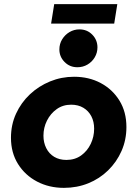

<svg xmlns="http://www.w3.org/2000/svg" viewBox="-20 -896 663 928"><path d="M289 12Q217 12 159 -18.5Q101 -49 67 -103.5Q33 -158 33 -230Q33 -293 57.5 -346.5Q82 -400 124.5 -440Q167 -480 222 -502.5Q277 -525 338 -525Q410 -525 467 -494.5Q524 -464 557.5 -409.5Q591 -355 591 -282Q591 -220 567.5 -166.5Q544 -113 502.5 -72.5Q461 -32 406.5 -10Q352 12 289 12ZM301 -123Q342 -123 372 -144.5Q402 -166 418.5 -200.5Q435 -235 435 -274Q435 -308 421.5 -334Q408 -360 383 -375Q358 -390 324 -390Q284 -390 254 -368.5Q224 -347 207 -313Q190 -279 190 -240Q190 -207 203.5 -180Q217 -153 242 -138Q267 -123 301 -123ZM354 -571Q317 -571 292 -596.5Q267 -622 267 -657Q267 -684 280.5 -706Q294 -728 316 -741Q338 -754 364 -754Q401 -754 426 -728.5Q451 -703 451 -667Q451 -641 438 -619Q425 -597 403 -584Q381 -571 354 -571ZM227 -782 242 -876H547L532 -782Z"/></svg>

Font: MuseoModerno
Style: Bold Italic
Weight: 700
Italic angle: -9°
Designer: Pablo Cosgaya, Héctor Gatti, Marcela Romero, and the Authors of The MuseoModerno Project.
Foundry: Omnibus-Type Team
Version: Version 1.003